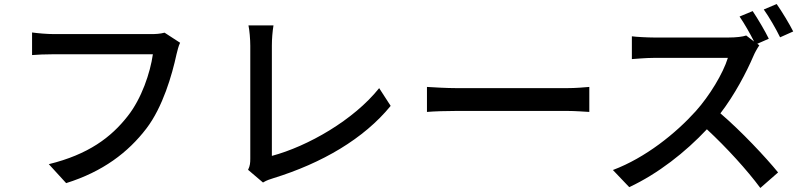

<svg xmlns="http://www.w3.org/2000/svg" viewBox="-20 -877 3990 952"><path d="M873 -665 796 -715C774 -709 749 -708 732 -708H247C214 -708 167 -712 139 -716V-604C164 -606 204 -608 247 -608H738C725 -516 682 -388 613 -301C531 -196 418 -111 222 -63L308 31C490 -26 615 -121 706 -240C787 -346 833 -505 855 -607C860 -627 865 -649 873 -665Z M1210 -35 1284 28C1303 16 1322 11 1334 7C1577 -68 1784 -189 1917 -352L1860 -440C1734 -282 1507 -152 1328 -104V-651C1328 -684 1331 -720 1336 -751H1212C1217 -728 1221 -682 1221 -650V-91C1221 -70 1220 -55 1210 -35Z M2097 -446V-322C2131 -325 2191 -327 2246 -327H2790C2834 -327 2880 -323 2902 -322V-446C2877 -444 2838 -440 2790 -440H2246C2192 -440 2130 -444 2097 -446Z M3712 -822 3647 -795C3671 -760 3699 -711 3719 -671L3680 -701C3663 -695 3630 -691 3593 -691H3222C3191 -691 3133 -694 3113 -697V-584C3129 -585 3183 -590 3222 -590H3589C3565 -512 3498 -402 3430 -326C3331 -216 3181 -95 3019 -34L3100 51C3243 -16 3378 -122 3485 -236C3584 -144 3684 -34 3750 55L3838 -22C3776 -98 3655 -227 3552 -315C3622 -406 3681 -518 3716 -600C3723 -617 3738 -643 3745 -652L3735 -660L3792 -685C3774 -722 3737 -785 3712 -822ZM3831 -857 3767 -830C3794 -792 3827 -735 3848 -692L3913 -721C3895 -757 3857 -820 3831 -857Z"/></svg>

Font: Source Han Sans JP Medium
Style: Regular
Weight: 500
Designer: Ryoko NISHIZUKA 西塚涼子 (kana, bopomofo & ideographs); Paul D. Hunt (Latin, Greek & Cyrillic); Sandoll Communications 산돌커뮤니
Foundry: Adobe
Version: Version 2.002;hotconv 1.0.116;makeotfexe 2.5.65601